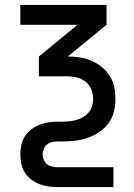

<svg xmlns="http://www.w3.org/2000/svg" viewBox="-20 -540 540 775"><path d="M438 215H212Q193 215 174.5 212.5Q156 210 138.5 203Q121 196 105.5 184Q90 172 80 156Q70 140 66 121Q62 102 62 83Q62 64 66 45.5Q70 27 80 11Q90 -5 105.5 -17Q121 -29 138.5 -36Q156 -43 174.5 -46Q193 -49 212 -49H231Q246 -49 260.5 -50.5Q275 -52 289 -56Q303 -60 315.5 -67.5Q328 -75 337.5 -86Q347 -97 351.5 -111.5Q356 -126 356 -140Q356 -160 348.5 -179Q341 -198 325 -210.5Q309 -223 289.5 -227.5Q270 -232 250 -232H137V-312L293 -440H62V-520H410V-440L254 -312Q279 -312 303 -308Q327 -304 349.5 -294.5Q372 -285 391 -269.5Q410 -254 423 -233.5Q436 -213 441 -189Q446 -165 446 -140Q446 -114 439.5 -88.5Q433 -63 417.5 -42Q402 -21 380 -6.5Q358 8 333.5 16.5Q309 25 283 28Q257 31 231 31H212Q201 31 190 33.5Q179 36 170 43Q161 50 156.5 61Q152 72 152 83Q152 94 156.5 105Q161 116 170 123Q179 130 190 132.5Q201 135 212 135H438Z"/></svg>

Font: Iosevka Term Curly Medium
Style: Regular
Weight: 500
Designer: Belleve Invis
Foundry: Belleve Invis
Version: Version 32.3.0